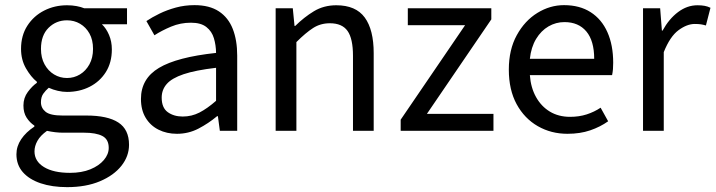

<svg xmlns="http://www.w3.org/2000/svg" viewBox="-20 -519 2840 762"><path d="M246.3 223.7Q186.8 223.7 141.3 208.4Q95.8 193 70.5 164.1Q45.2 135.2 45.2 93.4Q45.2 61.7 64.1 33.5Q83.1 5.3 116.4 -16.5V-20.5Q98.1 -32.6 85.5 -52.2Q73 -71.7 73 -100.2Q73 -130.6 90.4 -154.1Q107.8 -177.5 126.4 -190.4V-194.4Q102.6 -213.7 83 -247.8Q63.5 -281.9 63.5 -324.9Q63.5 -378.1 88.6 -417Q113.7 -455.9 155.2 -477Q196.6 -498.1 245.9 -498.1Q266.3 -498.1 283.9 -494.8Q301.6 -491.5 314.5 -486.1H484.1V-422.8H384.3Q401.8 -406.2 412.8 -380.2Q423.9 -354.2 423.9 -322.7Q423.9 -270.7 400 -232.9Q376.2 -195.2 335.9 -174.7Q295.6 -154.2 245.9 -154.2Q228.2 -154.2 209.3 -158.6Q190.5 -162.9 173.5 -170.7Q160.8 -159.9 151.6 -146.8Q142.5 -133.7 142.5 -113.2Q142.5 -90.3 160.9 -75.4Q179.3 -60.5 227.7 -60.5H322.3Q407.4 -60.5 449.7 -32.8Q492.1 -5.2 492.1 55.6Q492.1 100.8 462 138.9Q431.8 177.1 376.6 200.4Q321.4 223.7 246.3 223.7ZM245.9 -209.4Q273.9 -209.4 297.3 -223.6Q320.6 -237.7 334.9 -263.6Q349.2 -289.6 349.2 -324.9Q349.2 -360.6 335.2 -385.7Q321.3 -410.8 297.9 -424.6Q274.5 -438.4 245.9 -438.4Q202.9 -438.4 172.8 -408.7Q142.6 -378.9 142.6 -324.9Q142.6 -289.6 156.9 -263.6Q171.1 -237.7 194.5 -223.6Q217.9 -209.4 245.9 -209.4ZM257.9 167Q304.2 167 338.5 153Q372.9 138.9 392.2 116.1Q411.5 93.3 411.5 67.9Q411.5 34 386.4 20.8Q361.3 7.6 313.5 7.6H229.7Q216.1 7.6 199.6 5.8Q183.2 3.9 166.5 0.3Q140.4 18.8 128.7 39.7Q116.9 60.7 116.9 81.8Q116.9 121 154.5 144Q192.1 167 257.9 167Z M682.3 12Q641.6 12 609.2 -4.3Q576.8 -20.5 558.1 -51.5Q539.4 -82.4 539.4 -126.2Q539.4 -206.8 610.8 -249.5Q682.2 -292.3 837.5 -309Q837.2 -339.5 829 -367Q820.9 -394.6 799.1 -411.7Q777.4 -428.9 737.9 -428.9Q696.1 -428.9 659.1 -413.4Q622 -397.9 592.9 -379L561 -435.4Q583.3 -450.4 613 -464.9Q642.7 -479.4 677.9 -489Q713.1 -498.6 752.1 -498.6Q811.2 -498.6 848.7 -473.9Q886.2 -449.2 903.8 -404.2Q921.4 -359.2 921.4 -298.3V0H852.5L844.8 -57.9H841.6Q807.1 -29.1 767.5 -8.5Q727.9 12 682.3 12ZM705.2 -56.5Q740.6 -56.5 771.5 -72.3Q802.3 -88.1 837.5 -118.9V-249.9Q755.8 -240.4 708.7 -224.5Q661.6 -208.6 641.7 -185.6Q621.7 -162.7 621.7 -131.5Q621.7 -91.2 645.9 -73.8Q670.1 -56.5 705.2 -56.5Z M1074 0V-486.1H1142L1148.9 -416H1151.6Q1186.7 -450.7 1225.8 -474.4Q1265 -498.1 1314.7 -498.1Q1392 -498.1 1427.6 -449.5Q1463.1 -401 1463.1 -308V0H1380.9V-297.4Q1380.9 -365.6 1359.4 -396.1Q1337.9 -426.7 1289.2 -426.7Q1251.9 -426.7 1222.6 -407.8Q1193.3 -389 1156.3 -352V0Z M1570.2 0V-44L1825.9 -419.1H1598.5V-486.1H1929.9V-442.1L1674.2 -67H1938.4V0Z M2232.1 12Q2167.2 12 2114.4 -18.3Q2061.5 -48.6 2030.4 -105.5Q1999.4 -162.5 1999.4 -242.9Q1999.4 -322.1 2031.1 -379.6Q2062.7 -437 2112.8 -467.8Q2162.8 -498.6 2218.3 -498.6Q2280.7 -498.6 2324.2 -470.6Q2367.8 -442.7 2390.7 -391.2Q2413.6 -339.8 2413.6 -270Q2413.6 -256.3 2412.7 -244.6Q2411.8 -232.9 2409.2 -220.8H2082.9Q2086.6 -170.9 2107.4 -133.8Q2128.1 -96.7 2162.4 -76Q2196.8 -55.3 2242.7 -55.3Q2278.2 -55.3 2308.4 -65Q2338.7 -74.8 2363.7 -91.6L2393.6 -37.7Q2362.3 -15.4 2322.4 -1.7Q2282.5 12 2232.1 12ZM2082.9 -285.6H2338.2Q2338.2 -357 2307.1 -394.2Q2275.9 -431.3 2220.1 -431.3Q2186.3 -431.3 2156.9 -414.3Q2127.5 -397.2 2107.7 -364.6Q2087.9 -331.9 2082.9 -285.6Z M2532 0V-486.1H2600L2606.9 -397.6H2609.6Q2635.1 -444.1 2671.1 -471.1Q2707.1 -498.1 2747.9 -498.1Q2763.9 -498.1 2776.2 -495.9Q2788.5 -493.7 2799.7 -488.1L2781.6 -417.9Q2771.2 -420.9 2761.8 -422.4Q2752.3 -423.9 2737.2 -423.9Q2706.4 -423.9 2672.8 -399.1Q2639.2 -374.3 2614.3 -312.1V0Z"/></svg>

Font: Source Sans Variable
Style: Regular
Weight: 200
Designer: Paul D. Hunt
Foundry: Adobe Systems Incorporated
Version: Version 3.006;hotconv 1.0.111;makeotfexe 2.5.65597